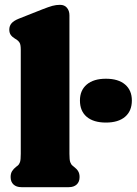

<svg xmlns="http://www.w3.org/2000/svg" viewBox="-20 -775 566 795"><path d="M267.5 -711.5V-138Q267.5 -113 270.8 -103.8Q274 -94.5 280 -89.5L286 -84.5Q297.5 -76 303.5 -66.2Q309.5 -56.5 309.5 -42Q309.5 -22 297.5 -11Q285.5 0 265 0H68.5Q48 0 36 -11Q24 -22 24 -42Q24 -56.5 30 -66.2Q36 -76 47 -84.5L53.5 -89.5Q59.5 -94.5 62.8 -103.8Q66 -113 66 -138V-569Q66 -590 61.2 -598Q56.5 -606 48 -611.5L42 -615Q30.5 -622 24.5 -630.5Q18.5 -639 18.5 -652.5Q18.5 -667.5 27.5 -678.2Q36.5 -689 57.5 -697.5L156 -736.5Q181.5 -746.5 197 -750.8Q212.5 -755 228.5 -755Q247 -755 257.2 -742.8Q267.5 -730.5 267.5 -711.5ZM418.5 -267.5Q367.5 -267.5 339.2 -291.2Q311 -315 311 -359Q311 -401 339.2 -425Q367.5 -449 418.5 -449Q470 -449 498 -425Q526 -401 526 -359Q526 -315.5 498 -291.5Q470 -267.5 418.5 -267.5Z"/></svg>

Font: Fraunces 72pt S100 Black
Style: Regular
Weight: 900
Version: Version 1.000; ttfautohint (v1.8.3)